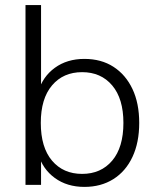

<svg xmlns="http://www.w3.org/2000/svg" viewBox="-20 -725 615 753"><path d="M311 8Q243 8 195 -27Q147 -62 130 -121H141V0H80V-705H141V-365H130Q147 -424 195 -459Q243 -494 311 -494Q377 -494 425 -463Q473 -432 499.5 -376Q526 -320 526 -243Q526 -166 499.5 -109.5Q473 -53 424.5 -22.5Q376 8 311 8ZM302 -43Q376 -43 420 -95Q464 -147 464 -243Q464 -338 420 -390Q376 -442 302 -442Q228 -442 184 -390Q140 -338 140 -243Q140 -147 184 -95Q228 -43 302 -43Z"/></svg>

Font: Nunito Sans 12pt Light
Style: Regular
Weight: 300
Designer: Vernon Adams
Foundry: Vernon Adams
Version: Version 3.101;gftools[0.9.27]